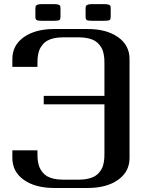

<svg xmlns="http://www.w3.org/2000/svg" viewBox="-20 -936 748 956"><path d="M531.2 -895V-853Q531.2 -840.8 526.4 -836.7Q521.5 -832.5 500 -832.5H437.5Q416.5 -832.5 411.4 -836.7Q406.2 -840.8 406.2 -853V-895Q406.7 -902.3 407.7 -905.5Q408.7 -908.7 415.8 -912.1Q422.9 -915.5 437.5 -915.5H500Q514.6 -915.5 521.7 -912.6Q528.8 -909.7 529.8 -906.5Q530.8 -903.3 531.2 -895ZM281.2 -895V-853Q281.2 -840.8 276.4 -836.7Q271.5 -832.5 250 -832.5H187.5Q166.5 -832.5 161.4 -836.7Q156.2 -840.8 156.2 -853V-895Q156.7 -902.3 157.7 -905.5Q158.7 -908.7 165.8 -912.1Q172.9 -915.5 187.5 -915.5H250Q264.6 -915.5 271.7 -912.6Q278.8 -909.7 279.8 -906.5Q280.8 -903.3 281.2 -895ZM41.5 -187.5Q41.5 -187.5 166.5 -187.5V-172.9Q166.5 -159.7 167 -149.9Q167.5 -140.1 170.2 -125.5Q172.9 -110.8 177.7 -100.3Q182.6 -89.8 191.9 -78.1Q201.2 -66.4 213.9 -58.8Q226.6 -51.3 246.6 -46.4Q266.6 -41.5 291.5 -41.5H375Q399.9 -41.5 419.9 -46.4Q439.9 -51.3 452.6 -58.8Q465.3 -66.4 474.6 -78.1Q483.9 -89.8 488.8 -100.3Q493.7 -110.8 496.3 -125.5Q499 -140.1 499.5 -149.9Q500 -159.7 500 -172.9V-416.5H197.8V-458.5H500V-618.7Q500 -631.8 499.5 -641.6Q499 -651.4 496.3 -666Q493.7 -680.7 488.8 -691.2Q483.9 -701.7 474.6 -713.4Q465.3 -725.1 452.6 -732.7Q439.9 -740.2 419.9 -745.1Q399.9 -750 375 -750H291.5Q266.6 -750 246.6 -745.1Q226.6 -740.2 213.9 -732.7Q201.2 -725.1 191.9 -713.4Q182.6 -701.7 177.7 -691.2Q172.9 -680.7 170.2 -666Q167.5 -651.4 167 -641.6Q166.5 -631.8 166.5 -618.7V-603H41.5V-641.6Q41.5 -710.9 98.9 -751.2Q156.2 -791.5 250 -791.5H416.5Q510.3 -791.5 567.6 -751.2Q625 -710.9 625 -641.6V-149.9Q625 -80.6 567.6 -40.3Q510.3 0 416.5 0H250Q156.2 0 98.9 -40.3Q41.5 -80.6 41.5 -149.9Z"/></svg>

Font: Gputeks
Style: Bold
Weight: 600
Width: 8
Version: Version 0.9